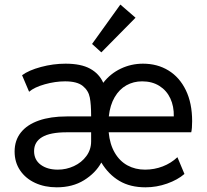

<svg xmlns="http://www.w3.org/2000/svg" viewBox="-20 -800 892 828"><path d="M43 -146.5Q43 -194.8 70.1 -228.8Q97.2 -262.7 147.7 -280.3Q198.2 -297.9 267.6 -297.9H373V-299.8Q373 -350.1 367.2 -379.9Q361.3 -409.7 336.9 -429.4Q312.5 -449.2 260.7 -449.2Q218.3 -449.2 173.1 -436.5Q127.9 -423.8 105.5 -404.3L75.2 -475.6Q104 -497.1 156.7 -511.2Q209.5 -525.4 262.7 -525.4Q329.1 -525.4 368.4 -503.9Q407.7 -482.4 425.3 -442.9Q455.6 -482.4 500.7 -503.9Q545.9 -525.4 596.7 -525.4Q658.7 -525.4 706.5 -496.1Q754.4 -466.8 781.5 -410.9Q808.6 -355 808.6 -277.3Q808.6 -245.6 804.7 -229.5H448.7Q453.6 -177.7 474.9 -141.4Q496.1 -105 529.8 -86.7Q563.5 -68.4 605.5 -68.4Q645.5 -68.4 681.6 -82.3Q717.8 -96.2 745.1 -122.1L775.4 -49.8Q746.1 -24.4 700.7 -8.3Q655.3 7.8 607.4 7.8Q541.5 7.8 494.9 -19.8Q448.2 -47.4 417 -99.1Q392.1 -53.7 342.5 -22.9Q293 7.8 224.6 7.8Q172.9 7.8 131.6 -11.2Q90.3 -30.3 66.7 -65.2Q43 -100.1 43 -146.5ZM229.5 -68.4Q265.6 -68.4 298.8 -83.7Q332 -99.1 352.5 -127Q373 -154.8 373 -190.4V-229.5H267.6Q196.3 -229.5 161.6 -208.7Q127 -188 127 -148.4Q127 -110.8 155.5 -89.6Q184.1 -68.4 229.5 -68.4ZM729.5 -297.9Q730.5 -341.3 714.6 -375.5Q698.7 -409.7 667.5 -429.4Q636.2 -449.2 592.8 -449.2Q555.7 -449.2 525.1 -432.1Q494.6 -415 474.6 -381.1Q454.6 -347.2 449.2 -297.9ZM377 -610.4 499 -780.3 564.5 -723.6 417 -574.2Z"/></svg>

Font: Reddit Sans Strawberry
Style: Regular
Weight: 400
Designer: Stephen Hutchings
Foundry: Reddit
Version: Version 1.013